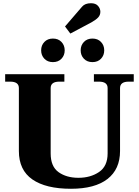

<svg xmlns="http://www.w3.org/2000/svg" viewBox="-20 -1160 861 1190"><path d="M383 -996 470 -1097Q471 -1098 489 -1119Q507 -1140 544 -1140Q573 -1140 587.5 -1123.5Q602 -1107 602 -1087Q602 -1067 589 -1052.5Q576 -1038 546 -1021L416 -952ZM235 -848Q235 -879 255 -900Q275 -921 308 -921Q341 -921 361 -900Q381 -879 381 -848Q381 -817 361 -796Q341 -775 308 -775Q275 -775 255 -796Q235 -817 235 -848ZM480 -848Q480 -879 500 -900Q520 -921 553 -921Q586 -921 606 -900Q626 -879 626 -848Q626 -817 606 -796Q586 -775 553 -775Q520 -775 500 -796Q480 -817 480 -848ZM97 -224V-614Q97 -654 43 -654H12V-700H379V-654H348Q294 -654 294 -614V-209Q294 -128 343 -93Q392 -58 466 -58Q541 -58 594 -94Q647 -130 647 -209V-614Q647 -654 593 -654H562V-700H809V-654H778Q724 -654 724 -614V-224Q724 -111 646 -50.5Q568 10 420 10Q264 10 180.5 -48Q97 -106 97 -224Z"/></svg>

Font: Taviraj ExtraBold
Style: Regular
Weight: 800
Designer: Katatrad Team
Foundry: CadsonDemak
Version: Version 1.001